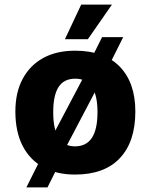

<svg xmlns="http://www.w3.org/2000/svg" viewBox="-20 -741 656 837"><path d="M95 76 151 -36 166 -67 374 -461 384 -497 425 -579H517L459 -463L446 -439L240 -47L232 -14L187 76ZM307 20Q227 20 168.5 -12Q110 -44 78.5 -105.5Q47 -167 47 -255Q47 -338 79 -397.5Q111 -457 169 -488.5Q227 -520 307 -520Q435 -520 502.5 -450Q570 -380 570 -255Q570 -123 502.5 -51.5Q435 20 307 20ZM307 -103Q356 -103 380.5 -140Q405 -177 405 -252Q405 -326 380.5 -362Q356 -398 308 -398Q259 -398 235.5 -362Q212 -326 212 -252Q212 -177 235.5 -140Q259 -103 307 -103ZM334 -721H468L363 -570H263Z"/></svg>

Font: Moderustic
Style: Bold
Weight: 700
Designer: Tural Alisoy
Foundry: TAFT Foundry
Version: Version 2.120